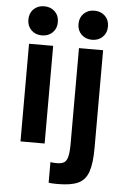

<svg xmlns="http://www.w3.org/2000/svg" viewBox="-62 -783 668 1038"><g transform="rotate(5 272.0 -263.5)"><path d="M71 0V-530H202V0ZM136 -581Q101 -581 78.5 -603Q56 -625 56 -660Q56 -695 78.5 -717Q101 -739 135 -739Q171 -739 193.5 -717Q216 -695 216 -660Q216 -625 193.5 -603Q171 -581 136 -581ZM292 212Q281 212 267 211.5Q253 211 242 209V97Q250 99 259.5 99.5Q269 100 277 100Q302 100 316 91.5Q330 83 336 58.5Q342 34 342 -10V-530H473V0Q473 84 457 130Q441 176 402 194Q363 212 292 212ZM408 -581Q373 -581 350.5 -603Q328 -625 328 -660Q328 -695 350.5 -717Q373 -739 407 -739Q443 -739 465.5 -717Q488 -695 488 -660Q488 -625 465.5 -603Q443 -581 408 -581Z"/></g></svg>

Font: Golos Text SemiBold
Style: Regular
Weight: 600
Designer: A.Korolkova, Vitaly Kuzmin
Foundry: ParaType Ltd
Version: Version 2.004